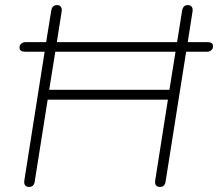

<svg xmlns="http://www.w3.org/2000/svg" viewBox="-20 -731 860 757"><path d="M94 6Q84 6 79 -0.5Q74 -7 76 -20L157 -533L161 -527H80Q57 -527 57 -543Q57 -554 64.5 -559.5Q72 -565 82 -565H169L161 -559L182 -689Q184 -700 189.5 -705.5Q195 -711 205 -711Q215 -711 220 -704Q225 -697 223 -685L203 -558L194 -565H685L676 -551L698 -689Q700 -700 705.5 -705.5Q711 -711 721 -711Q731 -711 736 -704Q741 -697 739 -685L718 -551L715 -565H797Q820 -565 820 -549Q820 -539 813 -533Q806 -527 795 -527H708L716 -540L633 -16Q632 -6 626.5 0Q621 6 610 6Q600 6 595 -0.5Q590 -7 592 -20L642 -338H168L117 -16Q116 -6 110.5 0Q105 6 94 6ZM174 -377H648L672 -527H198Z"/></svg>

Font: Nunito ExtraLight
Style: Italic
Weight: 200
Italic angle: -9°
Designer: Vernon Adams
Foundry: Vernon Adams
Version: Version 3.602